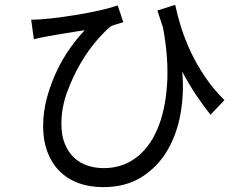

<svg xmlns="http://www.w3.org/2000/svg" viewBox="-20 -725 996 788"><path d="M844 -254Q812 -294 783.5 -337Q755 -380 728 -431Q736 -341 720.5 -256Q705 -171 665 -104.5Q625 -38 560 2.5Q495 43 403 43Q346 43 300 25.5Q254 8 222.5 -24.5Q191 -57 174 -103Q157 -149 157 -206Q157 -267 173 -325Q189 -383 213.5 -434.5Q238 -486 268.5 -528.5Q299 -571 328 -601Q310 -598 288.5 -595Q267 -592 245.5 -588Q224 -584 204.5 -581Q185 -578 171 -575Q159 -573 146.5 -570.5Q134 -568 119 -564L108 -644Q140 -644 189.5 -649.5Q239 -655 291 -663.5Q343 -672 389.5 -682.5Q436 -693 463 -703L486 -634Q475 -630 460 -626Q445 -622 435 -617Q413 -600 378 -560Q343 -520 311 -465.5Q279 -411 255.5 -347Q232 -283 232 -217Q232 -168 246.5 -133.5Q261 -99 285 -77Q309 -55 340.5 -45Q372 -35 406 -35Q480 -35 536 -76Q592 -117 625 -193Q658 -269 665.5 -375.5Q673 -482 649 -612Q643 -629 637.5 -646.5Q632 -664 626 -682L699 -705Q708 -662 723.5 -612.5Q739 -563 763 -512Q787 -461 821 -410.5Q855 -360 901 -314Z"/></svg>

Font: Kinto Sans
Style: Regular
Weight: 400
Designer: Authors: Ryoko NISHIZUKA  (kana & ideographs); Paul D. Hunt (Latin, Greek & Cyrillic); Wenlong ZHANG  (bopomofo); Sandol
Foundry: Adobe Systems Incorporated, ookami Inc.
Version: Version 0.001